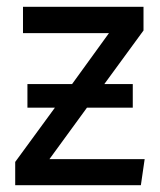

<svg xmlns="http://www.w3.org/2000/svg" viewBox="-20 -547 472 567"><path d="M126 -77.1H407.2L396 0H24.9V-68.8L142.1 -229H61V-298.8H192.9L301.8 -449.2H47.9V-526.9H403.8V-457L288.1 -298.8H372.1V-229H236.8Z"/></svg>

Font: FiraGO
Style: Regular
Weight: 400
Designer: bBox Type
Foundry: bBox Type GmbH
Version: Version 1.001;PS 001.001;hotconv 1.0.88;makeotf.lib2.5.64775